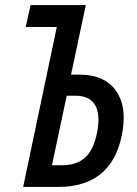

<svg xmlns="http://www.w3.org/2000/svg" viewBox="-20 -734 538 754"><path d="M71 0 203 -628H81L100 -714H317L259 -441H291Q392 -441 436.5 -376Q481 -311 458 -201Q416 0 209 0ZM184 -85H223Q280 -85 313.5 -114.5Q347 -144 361 -212Q375 -283 354 -320.5Q333 -358 277 -358H242Z"/></svg>

Font: Noto Sans ExtraCondensed Medium
Style: Italic
Weight: 500
Width: 2
Italic angle: -12°
Designer: Monotype Design Team
Foundry: Monotype Imaging Inc.
Version: Version 2.013; ttfautohint (v1.8.4.7-5d5b)